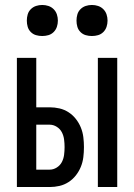

<svg xmlns="http://www.w3.org/2000/svg" viewBox="-20 -753 540 773"><path d="M374 0V-520H452V0ZM48 0V-520H126V-321H180Q200 -321 219.5 -316.5Q239 -312 256 -301Q273 -290 285.5 -274Q298 -258 305.5 -239.5Q313 -221 315.5 -201Q318 -181 318 -161Q318 -140 315.5 -120Q313 -100 305.5 -81.5Q298 -63 285.5 -47Q273 -31 256 -20Q239 -9 219.5 -4.5Q200 0 180 0ZM126 -70H180Q195 -70 208.5 -78.5Q222 -87 229 -100.5Q236 -114 238 -129.5Q240 -145 240 -161Q240 -176 238 -191.5Q236 -207 229 -220.5Q222 -234 208.5 -242.5Q195 -251 180 -251H126ZM350 -608Q337 -608 325 -611.5Q313 -615 304 -624Q295 -633 291.5 -645Q288 -657 288 -670Q288 -683 291.5 -695Q295 -707 304 -716Q313 -725 325 -729Q337 -733 350 -733Q363 -733 375 -729Q387 -725 396 -716Q405 -707 409 -695Q413 -683 413 -670Q413 -657 409 -645Q405 -633 396 -624Q387 -615 375 -611.5Q363 -608 350 -608ZM150 -608Q137 -608 125 -611.5Q113 -615 104 -624Q95 -633 91.5 -645Q88 -657 88 -670Q88 -683 91.5 -695Q95 -707 104 -716Q113 -725 125 -729Q137 -733 150 -733Q163 -733 175 -729Q187 -725 196 -716Q205 -707 209 -695Q213 -683 213 -670Q213 -657 209 -645Q205 -633 196 -624Q187 -615 175 -611.5Q163 -608 150 -608Z"/></svg>

Font: Zed Mono
Style: Regular
Weight: 400
Monospace: yes
Designer: Belleve Invis
Foundry: Belleve Invis
Version: Version 1.0.0; ttfautohint (v1.8.4)